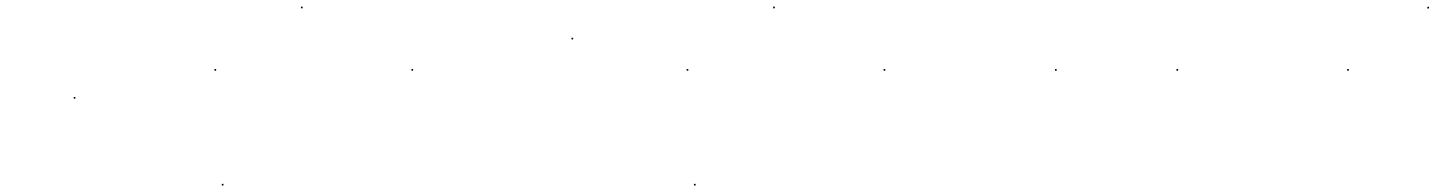

<svg xmlns="http://www.w3.org/2000/svg" viewBox="-20 -287 4314 577"><path d="M201.5 9.5H206.5V4.5H201.5ZM624.5 -74.5H629.5V-79.5H624.5Z M884.5 -262H889.5V-267H884.5ZM646.5 270.5H651.5V265.5H646.5ZM1216.5 -74.5H1221.5V-79.5H1216.5Z M1697.5 -168.5H1702.5V-173.5H1697.5Z M2043.5 -74.5H2048.5V-79.5H2043.5Z M2303.5 -262H2308.5V-267H2303.5ZM2065.5 270.5H2070.5V265.5H2065.5ZM2635.5 -74.5H2640.5V-79.5H2635.5Z M3150.5 -74.5H3155.5V-79.5H3150.5Z M3515.5 -74.5H3520.5V-79.5H3515.5Z M4028.5 -74.5H4033.5V-79.5H4028.5Z M4269.5 -261.5H4274.5V-266.5H4269.5Z"/></svg>

Font: FRB American Cursive Just Endings
Style: Italic
Weight: 400
Italic angle: -25°
Version: Version 2.0;Modular Font Editor K font №1